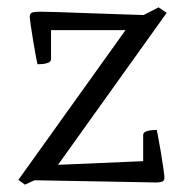

<svg xmlns="http://www.w3.org/2000/svg" viewBox="-20 -491 509 523"><path d="M48 12 30 -1 322 -409H119V-330Q119 -323 111 -320Q103 -317 94.5 -316.5Q86 -316 82 -316Q82 -316 78.5 -333.5Q75 -351 71 -375.5Q67 -400 64 -420.5Q61 -441 61 -447Q62 -455 68 -457Q74 -459 85 -459Q87 -459 98 -459Q109 -459 138.5 -458Q168 -457 224 -455Q280 -453 371 -450L412 -471L434 -456L138 -42L370 -52V-123Q370 -130 378 -133Q386 -136 395 -136.5Q404 -137 407 -137Q407 -137 410.5 -119.5Q414 -102 418 -77.5Q422 -53 425 -32.5Q428 -12 428 -6Q427 2 421 4Q415 6 404 6L74 0Z"/></svg>

Font: Mate
Style: Regular
Weight: 400
Designer: Eduardo Rodriguez Tunni
Foundry: Eduardo Rodriguez Tunni
Version: Version 1.003; ttfautohint (v1.8.4.7-5d5b);gftools[0.9.24]